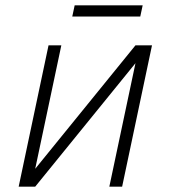

<svg xmlns="http://www.w3.org/2000/svg" viewBox="-20 -700 640 720"><path d="M50 0 162 -530H210L112 -67L488 -530H550L438 0H390L488 -463L112 0ZM251 -638 260 -680H515L506 -638Z"/></svg>

Font: Geist Mono ExtraLight
Style: Italic
Weight: 200
Italic angle: -12°
Monospace: yes
Designer: Basement.studio, Andrés Briganti, Mateo Zaragoza
Foundry: Basement.studio, Vercel, Andrés Briganti, Guido Ferreyra, Mateo Zaragoza
Version: Version 1.500; ttfautohint (v1.8.4.7-5d5b)